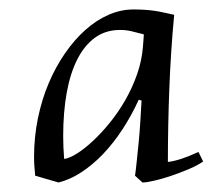

<svg xmlns="http://www.w3.org/2000/svg" viewBox="-20 -760 466 402"><path d="M262.7 -392.1Q264.2 -401.9 266.1 -420.4Q268.1 -439 270.3 -461.4Q272.5 -483.9 273.9 -507.1Q275.4 -530.3 276.4 -549.3L270.5 -551.3Q255.4 -518.1 236.3 -489Q217.3 -460 195.6 -437.3Q173.8 -414.6 150.1 -399.2Q126.5 -383.8 102.5 -377.9L53.7 -392.1Q52.7 -401.9 52 -411.6Q51.3 -421.4 51.3 -431.2Q51.3 -472.7 59.3 -512Q67.4 -551.3 81.8 -585.4Q96.2 -619.6 116 -648.2Q135.7 -676.8 158.7 -697.3Q181.6 -717.8 207.3 -729Q232.9 -740.2 259.3 -740.2Q272 -740.2 283 -739.5Q293.9 -738.8 304 -737.3Q314 -735.8 323.7 -733.6Q333.5 -731.4 344.7 -729Q340.8 -688 338.4 -649.7Q335.9 -611.3 334.5 -573.7Q333 -536.1 332.3 -498.3Q331.5 -460.4 331.5 -420.9Q356.9 -423.8 395.5 -441.9L405.3 -421.9Q393.6 -413.6 375 -405.8Q356.4 -397.9 337.6 -391.6Q318.8 -385.3 302.5 -381.6Q286.1 -377.9 278.3 -377.9ZM281.2 -688Q269.5 -690.9 257.3 -694.1Q245.1 -697.3 231.4 -697.3Q201.2 -697.3 179 -681.2Q156.7 -665 141.8 -635.7Q127 -606.4 119.6 -565.4Q112.3 -524.4 112.3 -475.1Q112.3 -462.9 112.8 -451.4Q113.3 -439.9 114.3 -427.2Q125.5 -428.7 141.4 -438.7Q157.2 -448.7 174.8 -465.1Q192.4 -481.4 210.2 -503.4Q228 -525.4 242.7 -551Q257.3 -576.7 267.1 -604.7Q276.9 -632.8 279.3 -662.1Z"/></svg>

Font: Simonetta
Style: Italic
Weight: 400
Italic angle: -2°
Designer: Gayaneh Bagdasaryan
Foundry: BrownFox
Version: Version 1.001